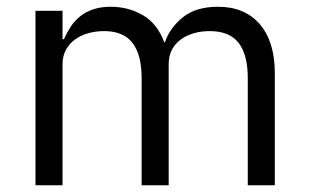

<svg xmlns="http://www.w3.org/2000/svg" viewBox="-20 -548 913 568"><path d="M85 0V-516H165V-432H169Q178 -452 189.5 -469.5Q201 -487 217.5 -500Q234 -513 256 -520.5Q278 -528 308 -528Q359 -528 402 -503.5Q445 -479 466 -423H468Q482 -465 520.5 -496.5Q559 -528 625 -528Q704 -528 748.5 -476.5Q793 -425 793 -331V0H713V-317Q713 -386 686 -421Q659 -456 600 -456Q576 -456 554.5 -450Q533 -444 516 -432Q499 -420 489 -401.5Q479 -383 479 -358V0H399V-317Q399 -386 372 -421Q345 -456 288 -456Q264 -456 242 -450Q220 -444 203 -432Q186 -420 175.5 -401.5Q165 -383 165 -358V0Z"/></svg>

Font: IBM Plex Sans KR
Style: Regular
Weight: 400
Designer: Mike Abbink; Paul van der Laan; Pieter van Rosmalen; Wujin Sim; Chorong Kim; Dohee Lee;
Foundry: Sandoll Inc.
Version: Version 1.001